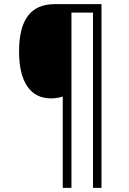

<svg xmlns="http://www.w3.org/2000/svg" viewBox="-20 -780 621 927"><path d="M470 127V-760H244C131 -760 72 -688 72 -532C72 -385 126 -305 226 -305C247 -305 266 -308 283 -314V127H325V-719H429V127Z"/></svg>

Font: Noto Sans Devanagari SemiCondensed Light
Style: Regular
Weight: 300
Width: 4
Designer: Jelle Bosma - Monotype Design Team
Foundry: Monotype Imaging Inc.
Version: Version 2.004